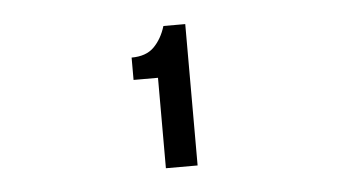

<svg xmlns="http://www.w3.org/2000/svg" viewBox="-32 -914 681 368"><g transform="rotate(-5 308.0 -730.0)"><path d="M274 -594V-768H227V-811Q255 -811 270.2 -826.2Q285.5 -841.5 293 -866H335V-594Z"/></g></svg>

Font: Overpass Mono Light
Style: Regular
Weight: 300
Monospace: yes
Designer: Delve Withrington, Dave Bailey
Foundry: Delve Fonts LLC
Version: Version 4.000